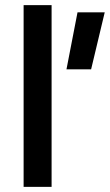

<svg xmlns="http://www.w3.org/2000/svg" viewBox="-20 -728 428 748"><path d="M282 -680H388L335 -458H239ZM72 0V-708H181V0Z"/></svg>

Font: Titillium Web[RUS by Daymarius]
Style: Regular
Weight: 600
Designer: Cyrillization by Daymarius
Foundry: Cyrillization by Daymarius
Version: Version 1.002 September 11, 2018